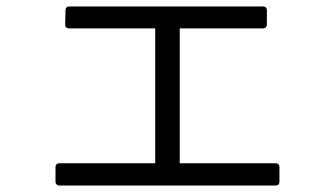

<svg xmlns="http://www.w3.org/2000/svg" viewBox="-20 -592 1040 595"><path d="M182 -516C182 -508 187 -504 194 -504H461V-86H164C157 -86 152 -82 152 -74V-29C152 -22 157 -17 164 -17H834C842 -17 846 -22 846 -29V-74C846 -82 842 -86 834 -86H537V-504H795C802 -504 807 -508 807 -516V-560C807 -568 802 -572 795 -572H195C187 -572 183 -568 183 -560Z"/></svg>

Font: LINE Seed JP_OTF Regular
Style: Regular
Weight: 400
Designer: LY Corporation & Fontrix & Fontworks
Version: Version 1.002